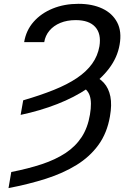

<svg xmlns="http://www.w3.org/2000/svg" viewBox="-20 -757 662 990"><path d="M86.4 -164.6 99.6 -239.7Q188.5 -265.6 257.8 -293.5Q327.1 -321.3 376.5 -354.5Q425.8 -387.7 454.8 -428Q483.9 -468.3 492.7 -518.6Q502.9 -583 470.9 -618.2Q439 -653.3 370.6 -653.3Q325.7 -653.3 291 -638.9Q256.3 -624.5 234.9 -598.9Q213.4 -573.2 208 -539.6H104.5Q114.3 -600.1 153.1 -644.3Q191.9 -688.5 251.7 -712.9Q311.5 -737.3 384.8 -737.3Q455.6 -737.3 507.6 -712.9Q559.6 -688.5 584.2 -641.6Q608.9 -594.7 596.7 -526.4Q585.4 -460.9 542.5 -404.1Q499.5 -347.2 431.4 -301Q363.3 -254.9 275.4 -220.5Q187.5 -186 86.4 -164.6ZM392.1 -314.5 451.2 -371.6Q490.7 -357.4 515.6 -329.8Q540.5 -302.2 549.1 -259.5Q557.6 -216.8 546.9 -156.7Q532.2 -71.3 487.8 -10Q443.4 51.3 374.5 93.8Q305.7 136.2 216.8 164.6Q127.9 192.9 23.9 212.9L38.1 129.9Q125.5 112.8 195.6 89.6Q265.6 66.4 317.4 32.5Q369.1 -1.5 400.9 -50Q432.6 -98.6 443.8 -166Q454.6 -229.5 442.4 -264.6Q430.2 -299.8 392.1 -314.5Z"/></svg>

Font: Inter 20pt
Style: Italic
Weight: 400
Italic angle: -9.3988°
Version: Version 4.001;git-66647c0bb